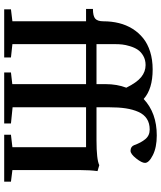

<svg xmlns="http://www.w3.org/2000/svg" viewBox="54 -821 767 915"><g transform="rotate(90 437.5 -363.5)"><path d="M24.4 0V-32.2L81.5 -39.1V-390.1H22.5V-422.9Q56.2 -422.9 68.8 -433.8Q81.5 -444.8 81.5 -472.7Q81.5 -511.7 90.1 -546.6Q98.6 -581.5 116.9 -611.1Q135.3 -640.6 161.9 -662.1Q188.5 -683.6 226.6 -695.6Q264.6 -707.5 311 -707.5Q404.3 -707.5 451.7 -664.6Q518.1 -727.1 625.5 -727.1Q682.1 -727.1 719.2 -708.5Q756.3 -689.9 756.3 -670.9Q756.3 -655.8 735.1 -628.9Q713.9 -602.1 698.7 -602.1Q678.2 -602.1 671.4 -620.1Q660.2 -651.9 643.1 -672.6Q626 -693.4 597.2 -693.4Q567.4 -693.4 546.4 -679.9Q525.4 -666.5 513.4 -639.9Q501.5 -613.3 496.3 -579.1Q491.2 -544.9 491.2 -498.5V-439.9H648.9Q739.7 -439.9 767.1 -453.1L795.4 -444.8Q790.5 -409.2 790.5 -361.8V-39.1L845.7 -32.2V0H622.1V-32.2L681.6 -39.1V-390.1H491.2V-40L568.4 -32.2V0H325.2V-32.2L380.9 -38.6V-390.1H190.4V-39.1L253.9 -32.2V0ZM190.4 -530.8V-439.9H380.9V-482.9Q380.9 -537.6 397.9 -582Q373 -632.3 347.2 -653.1Q321.3 -673.8 290 -673.8Q265.1 -673.8 246.1 -662.8Q227.1 -651.9 216.8 -636.2Q206.5 -620.6 200.2 -599.6Q193.8 -578.6 192.1 -562.7Q190.4 -546.9 190.4 -530.8Z"/></g></svg>

Font: Elstob 10pt SemiBold
Style: Regular
Weight: 600
Designer: Peter S. Baker
Version: Version 1.015